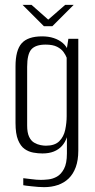

<svg xmlns="http://www.w3.org/2000/svg" viewBox="-20 -655 392 792"><path d="M162 117Q151 117 137.5 116Q124 115 111 113.5Q98 112 88.5 111Q79 110 76 109V80Q88 81 109.5 84Q131 87 149 87Q162 87 180 85Q198 83 215 73.5Q232 64 244 41.5Q256 19 256 -22V-89Q249 -68 235.5 -53Q222 -38 202 -30Q182 -22 155 -22Q137 -22 117.5 -25.5Q98 -29 81.5 -40.5Q65 -52 54.5 -77.5Q44 -103 44 -148V-381Q44 -448 69.5 -476.5Q95 -505 154 -505Q180 -505 201.5 -498Q223 -491 239 -477.5Q255 -464 263 -442L254 -443L262 -495H303V-34Q303 6 292.5 34.5Q282 63 263.5 81Q245 99 219 108Q193 117 162 117ZM169 -54Q206 -54 224.5 -72.5Q243 -91 249 -119.5Q255 -148 255 -176V-417Q251 -428 242 -440.5Q233 -453 215.5 -462Q198 -471 168 -471Q127 -471 109.5 -451.5Q92 -432 92 -379V-137Q92 -108 100 -91Q108 -74 121 -66.5Q134 -59 147 -56.5Q160 -54 169 -54ZM161 -547 73 -635H110L179 -574L249 -635H284L196 -547Z"/></svg>

Font: Alumni Sans Thin Light
Style: Regular
Weight: 300
Version: Version 1.018